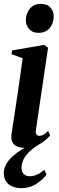

<svg xmlns="http://www.w3.org/2000/svg" viewBox="-22 -758 306 999"><path d="M103.5 11Q84 11 67.8 4.2Q51.5 -2.5 43 -17.8Q34.5 -33 37.5 -58Q39 -67.5 43.2 -95.5Q47.5 -123.5 53.8 -164.5Q60 -205.5 67.2 -254.2Q74.5 -303 82 -354.8Q89.5 -406.5 96 -455L38 -476L41 -495.5L208 -524.5L228 -509.5L165 -83.5Q162.5 -64.5 168 -57.8Q173.5 -51 182.5 -51Q193 -51 203.2 -56.5Q213.5 -62 228 -77L239 -54Q227.5 -39 208.5 -24Q189.5 -9 163.2 1Q137 11 103.5 11ZM177.5 -587Q147 -587 129.8 -606.5Q112.5 -626 112.5 -652.5Q113 -689 133.8 -713.5Q154.5 -738 190.5 -738Q224.5 -738 241 -718Q257.5 -698 257.5 -673Q257.5 -637 236.8 -612Q216 -587 177.5 -587ZM90 221Q47.5 221 22.8 200.5Q-2 180 -2 142.5Q-2 118 10.5 96Q23 74 44.2 54.8Q65.5 35.5 92.8 19Q120 2.5 148.5 -11L166 -25L196.5 -15.5Q157.5 6.5 134 28.2Q110.5 50 100.2 71.8Q90 93.5 90 115.5Q90 135.5 101.2 147.2Q112.5 159 133 159Q151.5 159 170.2 150.8Q189 142.5 208.5 126L220 151Q201 176.5 167 198.8Q133 221 90 221Z"/></svg>

Font: Merriweather 120pt SemiBold
Style: Italic
Weight: 600
Italic angle: -7.8°
Version: Version 2.101